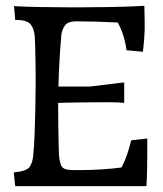

<svg xmlns="http://www.w3.org/2000/svg" viewBox="-20 -637 557 657"><path d="M32 0 27 -47Q71 -51 81.5 -66Q92 -81 94 -109Q97 -138 98.5 -180Q100 -222 101 -267.5Q102 -313 102 -351Q102 -360 102 -381Q102 -402 101.5 -427Q101 -452 100.5 -475Q100 -498 99 -511Q97 -539 84.5 -554Q72 -569 32 -569L28 -616Q61 -614 112.5 -613Q164 -612 210 -612H266Q301 -612 359.5 -613Q418 -614 474 -617L475 -565Q476 -537 473.5 -506Q471 -475 469 -460L413 -465Q410 -489 402.5 -513.5Q395 -538 383 -560Q346 -562 309 -563Q272 -564 240 -564Q212 -564 202 -549.5Q192 -535 190 -518Q186 -473 183.5 -428.5Q181 -384 180 -341H288L405 -355V-285Q384 -287 363.5 -287Q343 -287 323 -287Q288 -287 251 -286.5Q214 -286 179 -285Q179 -274 179 -264Q179 -241 179.5 -210Q180 -179 180.5 -150Q181 -121 182 -104Q183 -90 188 -74Q193 -58 215 -56Q222 -55 235 -55Q248 -55 258 -55Q292 -55 330 -57.5Q368 -60 396 -64Q407 -85 415 -108.5Q423 -132 429 -157L484 -163V-123Q484 -98 483.5 -64Q483 -30 481 0Z"/></svg>

Font: Maname
Style: Regular
Weight: 400
Designer: Pathum Egodawatta
Foundry: mooniak
Version: Version 1.000; ttfautohint (v1.8.4.7-5d5b)